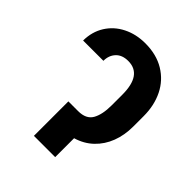

<svg xmlns="http://www.w3.org/2000/svg" viewBox="-201 -835 954 954"><g transform="rotate(45 276.0 -358.5)"><path d="M364.3 -380.9V-455.1Q364.3 -594.7 266.6 -594.7Q224.6 -594.7 201.7 -570.3Q178.7 -545.9 178.7 -507.8H36.1Q36.6 -569.8 66.4 -617.2Q96.2 -664.6 148.2 -690.7Q200.2 -716.8 264.6 -716.8Q343.3 -716.8 399.7 -682.6Q456.1 -648.4 485.4 -589.1Q514.6 -529.8 514.6 -455.1V-380.9Q514.6 -321.3 495.4 -270.8Q476.1 -220.2 438.5 -184.3Q400.9 -148.4 347.7 -132.8V0H198.2V-242.2H266.6Q322.3 -242.2 343.3 -278.8Q364.3 -315.4 364.3 -380.9Z"/></g></svg>

Font: Pretendard Std
Style: Bold
Weight: 700
Designer: Base glyphs from Inter by Rasmus Andersson; Hangeul glyphs from Noto Sans CJK(Source Han Sans) by Jang Soo-young and Kan
Foundry: Kil Hyung-jin
Version: Version 1.309